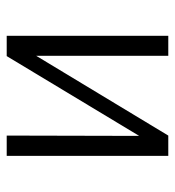

<svg xmlns="http://www.w3.org/2000/svg" viewBox="6 -540 534 587"><g transform="rotate(90 273.5 -247.0)"><path d="M90 0V-494H151V-80H145L395 -494H457V0H395L396 -415H402L152 0Z"/></g></svg>

Font: Nunito Sans 7pt Condensed Light
Style: Regular
Weight: 300
Width: 3
Designer: Vernon Adams
Foundry: Vernon Adams
Version: Version 3.101;gftools[0.9.27]